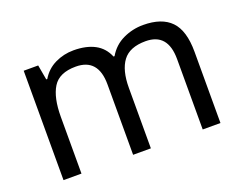

<svg xmlns="http://www.w3.org/2000/svg" viewBox="-91 -715 1117 884"><g transform="rotate(-20 467.5 -273.0)"><path d="M673 -546Q764 -546 809 -499.5Q854 -453 854 -349V0H767V-345Q767 -472 658 -472Q580 -472 546.5 -427Q513 -382 513 -296V0H426V-345Q426 -472 316 -472Q235 -472 204 -422Q173 -372 173 -278V0H85V-536H156L169 -463H174Q199 -505 241.5 -525.5Q284 -546 332 -546Q394 -546 435.5 -524Q477 -502 496 -456H501Q528 -502 574.5 -524Q621 -546 673 -546Z"/></g></svg>

Font: Noto Sans New Tai Lue
Style: Regular
Weight: 400
Designer: Monotype Design Team
Foundry: Monotype Imaging Inc.
Version: Version 2.003